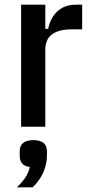

<svg xmlns="http://www.w3.org/2000/svg" viewBox="-20 -540 387 818"><path d="M70 0V-520H173V-417H185Q196 -467 226.5 -493.5Q257 -520 304 -520H330V-415H286Q231 -415 202 -394Q173 -373 173 -327V0ZM122 57Q180 57 180 105V123Q180 160 164 195.5Q148 231 119 258H52Q76 235 89 215Q102 195 107 171Q64 167 64 123V105Q64 57 122 57Z"/></svg>

Font: IBM Plex Sans Cond Medm
Style: Regular
Weight: 500
Width: 3
Designer: Mike Abbink, Paul van der Laan, Pieter van Rosmalen
Foundry: Bold Monday
Version: Version 1.3